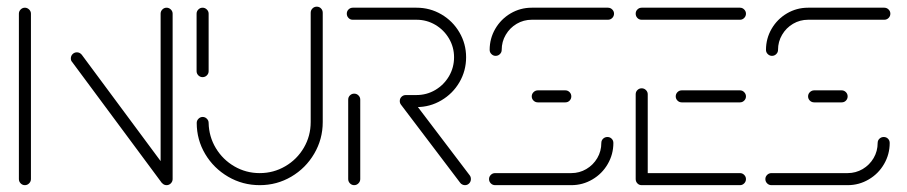

<svg xmlns="http://www.w3.org/2000/svg" viewBox="-20 -541 2650 561"><path d="M52.6 0Q45.6 0 40.4 -5.2Q35.2 -10.4 35.2 -17.8V-501.1Q35.2 -508.1 40.4 -513.3Q45.6 -518.5 52.6 -518.5Q59.6 -518.5 65 -513.3Q70.4 -508.1 70.4 -501.1V-17.8Q70.4 -10.7 65.2 -5.4Q60 0 52.6 0ZM187 -370.4Q187 -377.8 192.2 -383Q197.4 -388.1 204.8 -388.1Q213 -388.1 218.9 -381.1L481.1 -27.4L453 -6.3L190.7 -360Q187 -363.7 187 -370.4ZM466.7 0Q459.6 0 454.4 -5.2Q449.3 -10.4 449.3 -17.8V-501.1Q449.3 -508.1 454.4 -513.3Q459.6 -518.5 466.7 -518.5Q473.7 -518.5 479.1 -513.3Q484.4 -508.1 484.4 -501.1V-17.8Q484.4 -10.7 479.3 -5.4Q474.1 0 466.7 0Z M571.9 -315.6Q564.8 -315.6 559.6 -320.7Q554.4 -325.9 554.4 -333V-501.1Q554.4 -508.1 559.6 -513.3Q564.8 -518.5 571.9 -518.5Q578.9 -518.5 584.3 -513.3Q589.6 -508.1 589.6 -501.1V-333Q589.6 -325.9 584.4 -320.7Q579.3 -315.6 571.9 -315.6ZM905.6 -521.5Q913 -521.5 918 -516.3Q923 -511.1 923 -503.7V-184.4Q923 -134.4 898.1 -92Q873.3 -49.6 831.1 -24.8Q788.9 0 738.9 0Q688.9 0 646.7 -24.6Q604.4 -49.3 579.6 -90.9Q554.8 -132.6 554.8 -181.9Q554.8 -188.9 560 -194.1Q565.2 -199.3 572.2 -199.3Q579.3 -199.3 584.4 -194.1Q589.6 -188.9 589.6 -181.9Q590.4 -141.9 610.7 -108.1Q631.1 -74.4 665 -54.8Q698.9 -35.2 738.9 -35.2Q779.3 -35.2 813.5 -55.2Q847.8 -75.2 867.8 -109.4Q887.8 -143.7 887.8 -184.4V-503.7Q887.8 -511.1 893 -516.3Q898.1 -521.5 905.6 -521.5Z M1014.8 0Q1007.8 0 1002.6 -5.2Q997.4 -10.4 997.4 -17.8V-250Q997.4 -257.4 1002.6 -262.4Q1007.8 -267.4 1014.8 -267.4Q1022.2 -267.4 1027.4 -262.2Q1032.6 -257 1032.6 -250V-17.8Q1032.6 -10.7 1027.4 -5.4Q1022.2 0 1014.8 0ZM1355.9 -17.8Q1355.9 -10.4 1350.9 -5.2Q1345.9 0 1338.5 0Q1334.4 0 1330.7 -1.9Q1327 -3.7 1324.8 -6.7L1151.9 -234.8Q1148.1 -239.6 1148.1 -245.6Q1148.1 -253 1153.3 -258Q1158.5 -263 1165.9 -263Q1174.8 -263 1180 -255.9L1352.6 -28.5Q1355.9 -24.1 1355.9 -17.8ZM1148.1 -245.9Q1148.1 -253.3 1153.3 -258.3Q1158.5 -263.3 1165.9 -263.3H1197Q1226.7 -263.3 1251.9 -278.1Q1277 -293 1291.9 -318.3Q1306.7 -343.7 1306.7 -373.7Q1306.7 -403.3 1291.9 -428.5Q1277 -453.7 1251.9 -468.5Q1226.7 -483.3 1197 -483.3H1010.7Q1003.3 -483.3 998.3 -488.5Q993.3 -493.7 993.3 -501.1Q993.3 -508.5 998.5 -513.5Q1003.7 -518.5 1010.7 -518.5H1197Q1236.3 -518.5 1269.6 -499.1Q1303 -479.6 1322.4 -446.3Q1341.9 -413 1341.9 -373.7Q1341.9 -334.1 1322.4 -300.7Q1303 -267.4 1269.6 -247.8Q1236.3 -228.1 1197 -228.1H1165.9Q1158.5 -228.1 1153.3 -233.3Q1148.1 -238.5 1148.1 -245.9Z M1754.8 -140.7Q1762.2 -140.7 1767.2 -135.7Q1772.2 -130.7 1772.2 -123.3Q1772.2 -90 1755.7 -61.7Q1739.3 -33.3 1710.9 -16.7Q1682.6 0 1649.3 0H1426.7Q1419.3 0 1414.1 -5.2Q1408.9 -10.4 1408.9 -17.8Q1408.9 -24.8 1414.1 -30Q1419.3 -35.2 1426.7 -35.2H1649.3Q1673 -35.2 1693.1 -47Q1713.3 -58.9 1725.2 -79.1Q1737 -99.3 1737 -123.3Q1737 -130.7 1742.2 -135.7Q1747.4 -140.7 1754.8 -140.7ZM1649.3 -259.3Q1649.3 -252.2 1644.3 -247Q1639.3 -241.9 1631.9 -241.9H1551.5Q1544.1 -241.9 1538.9 -247Q1533.7 -252.2 1533.7 -259.3Q1533.7 -266.7 1539.1 -271.9Q1544.4 -277 1551.5 -277H1631.9Q1638.9 -277 1644.1 -271.9Q1649.3 -266.7 1649.3 -259.3ZM1428.1 -377.8Q1421.1 -377.8 1415.9 -383Q1410.7 -388.1 1410.7 -395.2Q1410.7 -428.5 1427.2 -456.9Q1443.7 -485.2 1472 -501.9Q1500.4 -518.5 1533.7 -518.5H1756.3Q1763.7 -518.5 1768.9 -513.3Q1774.1 -508.1 1774.1 -501.1Q1774.1 -493.7 1768.9 -488.5Q1763.7 -483.3 1756.3 -483.3H1533.7Q1510 -483.3 1489.8 -471.5Q1469.6 -459.6 1457.8 -439.4Q1445.9 -419.3 1445.9 -395.2Q1445.9 -388.1 1440.7 -383Q1435.6 -377.8 1428.1 -377.8Z M1837.4 -18.1V-265.6Q1837.4 -273 1842.6 -278Q1847.8 -283 1854.8 -283Q1862.2 -283 1867.4 -277.8Q1872.6 -272.6 1872.6 -265.6V-18.1ZM2159.6 -17.8Q2159.6 -10.4 2154.4 -5.2Q2149.3 0 2142.2 0H1854.8Q1847.4 0 1842.4 -5.2Q1837.4 -10.4 1837.4 -17.8Q1837.4 -25.2 1842.6 -30.2Q1847.8 -35.2 1854.8 -35.2H2142.2Q2149.3 -35.2 2154.4 -30Q2159.6 -24.8 2159.6 -17.8ZM1954.4 -259.3Q1954.4 -266.7 1959.6 -271.9Q1964.8 -277 1971.9 -277H2142.2Q2149.3 -277 2154.4 -271.7Q2159.6 -266.3 2159.6 -259.3Q2159.6 -252.2 2154.4 -247Q2149.3 -241.9 2142.2 -241.9H1971.9Q1964.8 -241.9 1959.6 -247Q1954.4 -252.2 1954.4 -259.3ZM1837.4 -501.1Q1837.4 -508.5 1842.6 -513.5Q1847.8 -518.5 1854.8 -518.5H2142.2Q2149.3 -518.5 2154.4 -513.3Q2159.6 -508.1 2159.6 -501.1Q2159.6 -493.7 2154.4 -488.5Q2149.3 -483.3 2142.2 -483.3H1854.8Q1847.4 -483.3 1842.4 -488.5Q1837.4 -493.7 1837.4 -501.1Z M2562.2 -140.7Q2569.6 -140.7 2574.6 -135.7Q2579.6 -130.7 2579.6 -123.3Q2579.6 -90 2563.1 -61.7Q2546.7 -33.3 2518.3 -16.7Q2490 0 2456.7 0H2234.1Q2226.7 0 2221.5 -5.2Q2216.3 -10.4 2216.3 -17.8Q2216.3 -24.8 2221.5 -30Q2226.7 -35.2 2234.1 -35.2H2456.7Q2480.4 -35.2 2500.6 -47Q2520.7 -58.9 2532.6 -79.1Q2544.4 -99.3 2544.4 -123.3Q2544.4 -130.7 2549.6 -135.7Q2554.8 -140.7 2562.2 -140.7ZM2456.7 -259.3Q2456.7 -252.2 2451.7 -247Q2446.7 -241.9 2439.3 -241.9H2358.9Q2351.5 -241.9 2346.3 -247Q2341.1 -252.2 2341.1 -259.3Q2341.1 -266.7 2346.5 -271.9Q2351.9 -277 2358.9 -277H2439.3Q2446.3 -277 2451.5 -271.9Q2456.7 -266.7 2456.7 -259.3ZM2235.6 -377.8Q2228.5 -377.8 2223.3 -383Q2218.1 -388.1 2218.1 -395.2Q2218.1 -428.5 2234.6 -456.9Q2251.1 -485.2 2279.4 -501.9Q2307.8 -518.5 2341.1 -518.5H2563.7Q2571.1 -518.5 2576.3 -513.3Q2581.5 -508.1 2581.5 -501.1Q2581.5 -493.7 2576.3 -488.5Q2571.1 -483.3 2563.7 -483.3H2341.1Q2317.4 -483.3 2297.2 -471.5Q2277 -459.6 2265.2 -439.4Q2253.3 -419.3 2253.3 -395.2Q2253.3 -388.1 2248.1 -383Q2243 -377.8 2235.6 -377.8Z"/></svg>

Font: 26F Galaxy Hebrew Light
Style: Regular
Weight: 300
Designer: C₂₉H₂₅N₃O₅
Version: Version 1.000